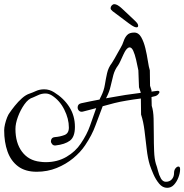

<svg xmlns="http://www.w3.org/2000/svg" viewBox="-23 -800 883 920"><path d="M840 11Q840 29 832 50Q824 71 810.5 85.5Q797 100 778 100Q756 100 739.5 80Q723 60 712 34.5Q701 9 695 -9Q685 -41 680 -85Q675 -129 669.5 -173.5Q664 -218 653 -251L652 -328Q633 -326 615 -323Q597 -320 584 -318Q553 -313 525 -306Q497 -299 469 -291Q451 -245 434.5 -199Q418 -153 385 -104Q363 -71 328 -42Q293 -13 248.5 5Q204 23 153 23Q98 23 63.5 -3Q29 -29 13 -74Q-3 -119 -3 -176Q-3 -188 1 -205Q5 -222 11 -237Q17 -252 22 -258Q32 -273 48 -293Q64 -313 82.5 -329.5Q101 -346 120 -352Q132 -356 149.5 -364Q167 -372 189 -372Q214 -372 236 -358Q283 -329 309.5 -287Q336 -245 336 -192Q336 -144 312 -126Q288 -108 243 -103Q233 -102 227 -109Q221 -116 221 -123Q221 -131 225.5 -136.5Q230 -142 240 -143Q265 -145 286 -153Q307 -161 307 -189Q307 -231 285 -275Q263 -319 225 -343Q210 -352 195 -352Q176 -352 159.5 -344Q143 -336 135 -333Q113 -327 94 -300Q75 -273 63 -240.5Q51 -208 51 -182Q51 -115 82.5 -73Q114 -31 169 -25Q176 -24 182.5 -23.5Q189 -23 196 -23Q252 -23 295.5 -48.5Q339 -74 364 -112Q394 -156 408.5 -198Q423 -240 438 -282Q422 -278 406 -273.5Q390 -269 373 -265Q362 -263 355.5 -269.5Q349 -276 349 -285Q349 -301 365 -305Q388 -310 410 -314.5Q432 -319 454 -323Q456 -328 458 -332Q460 -336 462 -340Q475 -366 479.5 -394Q484 -422 490 -449Q496 -476 513 -498Q518 -505 526 -519.5Q534 -534 542.5 -549Q551 -564 555 -571Q564 -586 569.5 -603Q575 -620 586 -632Q597 -644 620 -644Q641 -644 653.5 -622Q666 -600 673.5 -569Q681 -538 685.5 -508Q690 -478 695 -463L696 -389L703 -367V-361Q719 -363 725 -364Q741 -367 741 -359Q741 -354 734 -347Q727 -340 715 -338Q711 -337 703 -335L704 -293Q712 -269 713 -231Q714 -193 714 -153Q714 -113 715.5 -75.5Q717 -38 724 -15Q729 -2 734 18.5Q739 39 748 55Q757 71 772 71Q790 71 800.5 59Q811 47 811 29Q811 15 818 6.5Q825 -2 832 -2Q840 -2 840 11ZM651 -358 643 -382 640 -463Q635 -489 629 -514.5Q623 -540 615.5 -556.5Q608 -573 598 -573Q590 -573 580 -560Q575 -553 568 -538Q561 -523 554.5 -508.5Q548 -494 543 -487Q527 -466 520 -440Q513 -414 507 -387Q501 -360 488 -335L485 -329Q508 -333 531 -337Q554 -341 578 -345Q591 -347 610.5 -349.5Q630 -352 651 -355ZM639 -677Q639 -669 631 -669Q627 -669 619.5 -672Q612 -675 593 -689Q575 -703 552.5 -719.5Q530 -736 517 -746Q513 -750 510 -753Q507 -756 507 -761Q507 -768 512.5 -774Q518 -780 525 -780Q539 -780 561 -759.5Q583 -739 617 -707Q631 -694 635 -688Q639 -682 639 -677Z"/></svg>

Font: Ingrid Darling
Style: Regular
Weight: 400
Designer: Robert E. Leuschke
Foundry: Robert E. Leuschke
Version: Version 1.010; ttfautohint (v1.8.3)